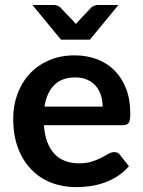

<svg xmlns="http://www.w3.org/2000/svg" viewBox="-20 -743 574 770"><path d="M33 0ZM279.5 -521Q328 -521 369 -505.5Q410 -490 439.5 -460.2Q469 -430.5 485.8 -387.2Q502.5 -344 502.5 -288.5Q502.5 -260.5 496.5 -250.8Q490.5 -241 473.5 -241H156Q159 -201.5 170 -172.8Q181 -144 199 -125.2Q217 -106.5 241.8 -97.2Q266.5 -88 296.5 -88Q326.5 -88 348.2 -95Q370 -102 386.2 -110.5Q402.5 -119 414.8 -126Q427 -133 438.5 -133Q454 -133 461.5 -121.5L497 -76.5Q476.5 -52.5 451 -36.2Q425.5 -20 397.8 -10.2Q370 -0.5 341.2 3.5Q312.5 7.5 285.5 7.5Q232 7.5 186 -10.2Q140 -28 106 -62.8Q72 -97.5 52.5 -148.8Q33 -200 33 -267.5Q33 -320 50 -366.2Q67 -412.5 98.8 -446.8Q130.5 -481 176.2 -501Q222 -521 279.5 -521ZM282 -432.5Q228 -432.5 197.5 -402Q167 -371.5 158.5 -315.5H391.5Q391.5 -339.5 384.8 -360.8Q378 -382 364.5 -398Q351 -414 330.2 -423.2Q309.5 -432.5 282 -432.5ZM110 -723H195.5Q203 -723 209.8 -720.5Q216.5 -718 220.5 -714.5L273.5 -659Q276 -656.5 278.8 -653.2Q281.5 -650 284 -646.5Q289 -653 295 -659L347.5 -714.5Q351.5 -717.5 358.5 -720.2Q365.5 -723 372.5 -723H455L340.5 -584H224.5Z"/></svg>

Font: Lato
Style: Bold
Weight: 700
Designer: Lukasz Dziedzic
Foundry: tyPoland Lukasz Dziedzic
Version: Version 2.007; 2014-02-27